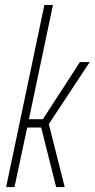

<svg xmlns="http://www.w3.org/2000/svg" viewBox="-20 -763 386 783"><path d="M5 0 161 -743H196L98 -277H155L306 -510H346L179 -257L244 0H209L148 -243H91L39 0Z"/></svg>

Font: Saira ExtraCondensed Thin
Style: Italic
Weight: 250
Width: 2
Italic angle: -12°
Designer: Hector Gatti with collaboration of the Omnibus-Type team
Foundry: Omnibus-Type
Version: Version 1.101